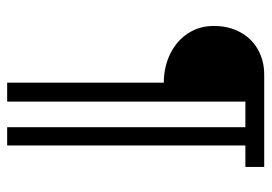

<svg xmlns="http://www.w3.org/2000/svg" viewBox="-128 -612 740 523"><g transform="rotate(90 241.5 -350.0)"><path d="M204.6 -426.6Q160 -427.1 124.9 -444.8Q89.8 -462.4 70 -493.2Q50.2 -523.9 50.2 -562.6Q50.2 -603.8 67.3 -635Q84.5 -666.3 114.6 -683.2Q144.8 -700.2 182.6 -700.2H434.3V-648.9H375.7V0H326V-648.9H256.2V0H204.6Z"/></g></svg>

Font: DavidDev Light
Style: Regular
Weight: 300
Designer: David.dev
Foundry: David.dev
Version: Version 1.001;FEAKit 1.0